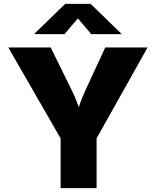

<svg xmlns="http://www.w3.org/2000/svg" viewBox="-20 -973 806 993"><path d="M293.5 0H479.5V-257.3L743.2 -727.5H524.4L421.9 -506.3C408.7 -478 397.9 -450.7 387.7 -418.5C376.5 -450.2 365.2 -478 351.1 -506.3L242.2 -727.5H22.9L293.5 -257.3ZM313.5 -796.4 382.8 -877.9 452.1 -796.4H606.9V-799.3L448.7 -953.1H317.4L158.7 -799.3V-796.4Z"/></svg>

Font: Raveo ExtraBold
Style: Regular
Weight: 800
Designer: Jakub Foglar, Rasmus Andersson (Inter)
Foundry: Jakubfoglar.com
Version: Version 1.100;Glyphs 3.2.3 (3260)